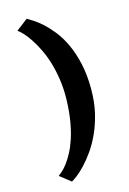

<svg xmlns="http://www.w3.org/2000/svg" viewBox="-150 -932 795 1179"><g transform="rotate(-15 247.0 -342.0)"><path d="M85 122.1Q94.7 115.2 110.6 101.1Q126.5 86.9 144.3 63.2Q162.1 39.6 180.4 5.6Q198.7 -28.3 214.1 -74.5Q229.5 -120.6 239.7 -179.9Q250 -239.3 252.4 -314Q254.4 -384.8 245.4 -446Q236.3 -507.3 220.5 -559.1Q204.6 -610.8 183.8 -652.3Q163.1 -693.8 142.3 -724.9Q121.6 -755.9 102.5 -775.9Q83.5 -795.9 70.8 -804.7L144.5 -860.8Q156.7 -854 181.4 -838.6Q206.1 -823.2 236.3 -796.1Q266.6 -769 298.3 -729.2Q330.1 -689.5 356.2 -634Q382.3 -578.6 398.9 -506.1Q415.5 -433.6 415.5 -341.3Q415.5 -260.7 399.7 -192.9Q383.8 -125 358.6 -69.3Q333.5 -13.7 303.2 29.3Q272.9 72.3 243.9 103Q214.8 133.8 190.9 152.1Q167 170.4 154.8 176.8Z"/></g></svg>

Font: Merriweather
Style: Heavy
Weight: 900
Version: Version 1.003